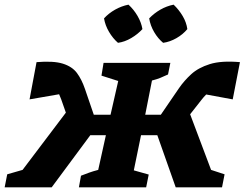

<svg xmlns="http://www.w3.org/2000/svg" viewBox="-43 -805 1051 825"><path d="M179 0H-23L-12 -56L54 -75L240 -321L220 -378Q216 -389 211 -400L84 -378L114 -538Q187 -544 227 -531.5Q267 -519 287.5 -491.5Q308 -464 322 -423L360 -312H432L465 -457L393 -480L402 -535H689L679 -485Q659 -476 646 -470.5Q633 -465 610 -459L581 -312H648L726 -426Q748 -458 778.5 -486Q809 -514 858.5 -529.5Q908 -545 988 -538L957 -378L843 -399Q832 -388 822 -375L774 -314L864 -75L922 -56L911 0H712L633 -224H563L532 -73L596 -55L585 0H296L305 -50Q323 -57 339.5 -63Q356 -69 379 -75L412 -224H345ZM509 -785Q532 -764 548 -736.5Q564 -709 569 -680Q549 -658 521 -641.5Q493 -625 464 -621Q442 -640 425.5 -668Q409 -696 404 -726Q424 -748 451.5 -763.5Q479 -779 509 -785ZM703 -785Q726 -763 742 -736Q758 -709 762 -680Q743 -657 715 -641Q687 -625 658 -621Q636 -639 619.5 -667Q603 -695 598 -726Q619 -748 646 -763.5Q673 -779 703 -785Z"/></svg>

Font: Piazzolla SC
Style: Bold Italic
Weight: 700
Italic angle: -11.3°
Designer: Juan Pablo del Peral
Foundry: Huerta Tipografica
Version: Version 1.330